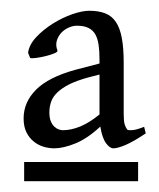

<svg xmlns="http://www.w3.org/2000/svg" viewBox="-20 -623 296 357"><path d="M251 -375Q228.5 -359.9 213.6 -353.5Q198.7 -347.2 190.9 -347.2Q184.1 -347.2 177 -356.9Q169.9 -366.7 166.5 -387.7Q143.1 -365.7 120.4 -356.4Q97.7 -347.2 81.1 -347.2Q71.3 -347.2 61.3 -350.1Q51.3 -353 43 -359.6Q34.7 -366.2 29.3 -376.7Q23.9 -387.2 23.9 -402.8Q23.9 -433.1 47.1 -456.3Q70.3 -479.5 120.1 -493.2L165 -504.9V-513.2Q165 -528.3 163.3 -539.8Q161.6 -551.3 157.2 -559.1Q152.8 -566.9 144.5 -571Q136.2 -575.2 123 -575.2Q115.7 -575.2 107.9 -571.8Q100.1 -568.4 94.2 -562.3Q88.4 -556.2 85.7 -547.6Q83 -539.1 86.9 -528.8Q87.4 -526.4 80.8 -523.7Q74.2 -521 65.4 -518.8Q56.6 -516.6 48.1 -515.4Q39.6 -514.2 36.1 -515.1L32.2 -524.9Q34.2 -540 47.6 -554.2Q61 -568.4 78.6 -579.3Q96.2 -590.3 114.7 -596.7Q133.3 -603 146 -603Q163.6 -603 175.8 -598.1Q188 -593.3 195.6 -582Q203.1 -570.8 206.5 -552.2Q210 -533.7 210 -506.8V-411.1Q210 -397.5 211.9 -391.4Q213.9 -385.3 216.8 -381.8Q219.2 -380.4 226.8 -381.1Q234.4 -381.8 248 -387.2ZM24.9 -286.1V-321.8H236.8V-286.1ZM165 -410.2V-484.4L144 -479Q122.6 -473.1 108.6 -466.1Q94.7 -459 86.4 -450.9Q78.1 -442.9 75 -433.6Q71.8 -424.3 71.8 -414.1Q71.8 -403.8 74.5 -397.5Q77.1 -391.1 81.1 -387.5Q85 -383.8 89.4 -382.3Q93.8 -380.9 97.2 -380.9Q112.3 -380.9 129.4 -387.9Q146.5 -395 165 -410.2Z"/></svg>

Font: Gentium Plus Phon
Style: Regular
Weight: 400
Designer: J. Victor Gaultney, Annie Olsen, Iska Routamaa, Becca Hirsbrunner
Foundry: SIL International
Version: Version 5.000